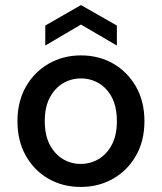

<svg xmlns="http://www.w3.org/2000/svg" viewBox="-20 -727 639 759"><path d="M299 12Q228 12 171.5 -20.5Q115 -53 82 -111.5Q49 -170 49 -248Q49 -326 82.5 -384.5Q116 -443 173 -475.5Q230 -508 300 -508Q371 -508 427.5 -475.5Q484 -443 517.5 -384.5Q551 -326 551 -248Q551 -170 517.5 -111.5Q484 -53 427 -20.5Q370 12 299 12ZM299 -79Q337 -79 369.5 -98Q402 -117 422 -154.5Q442 -192 442 -248Q442 -304 422.5 -341.5Q403 -379 370.5 -398Q338 -417 300 -417Q262 -417 229.5 -398Q197 -379 177 -341.5Q157 -304 157 -248Q157 -192 177 -154.5Q197 -117 229 -98Q261 -79 299 -79ZM159 -547V-626L300 -707L442 -626V-547L300 -630Z"/></svg>

Font: DeepMind Sans Medium
Style: Regular
Weight: 500
Designer: Jonny Pinhorn / Modifications: Colophon Foundry
Foundry: Colophon Foundry
Version: Version 1.002; ttfautohint (v1.8.2)